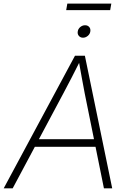

<svg xmlns="http://www.w3.org/2000/svg" viewBox="-49 -1033 692 1053"><path d="M-28.8 0 362.3 -727.5H416.5L566.4 0H521L415.5 -521.5Q408.2 -561 399.7 -606.2Q391.1 -651.4 381.3 -708H395Q366.7 -651.9 343.5 -606.7Q320.3 -561.5 298.8 -521.5L20.5 0ZM126.5 -228 133.3 -269.5H493.2L486.3 -228ZM406.2 -826.2Q392.1 -826.2 383.5 -836.2Q375 -846.2 377.4 -860.4Q379.4 -875 391.4 -884.8Q403.3 -894.5 417.5 -894.5Q432.1 -894.5 440.4 -884.8Q448.7 -875 446.3 -860.4Q444.3 -846.2 432.4 -836.2Q420.4 -826.2 406.2 -826.2ZM561.5 -1013.2 555.2 -977.5H314L320.3 -1013.2Z"/></svg>

Font: Inter 28pt ExtraLight
Style: Italic
Weight: 250
Italic angle: -9.3988°
Designer: Rasmus Andersson
Foundry: rsms
Version: Version 4.001;git-66647c0bb